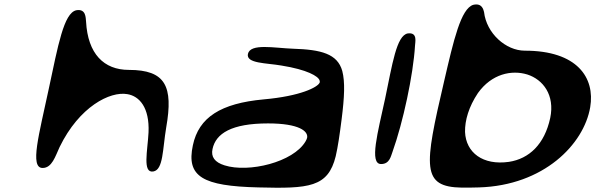

<svg xmlns="http://www.w3.org/2000/svg" viewBox="-20 -858 2726 879"><path d="M203 -450C159 -243 115 -89 175 -89C218 -89 233 -142 253 -185C343 -370 484 -441 563 -427C618 -418 665 -366 660 -252C656 -169 631 -64 682 -73C728 -81 724 -174 741 -275C774 -463 738 -538 570 -538C455 -538 382 -612 374 -759C372 -777 374 -819 329 -811C272 -798 246 -651 203 -450Z M1163 0C1394 6 1482 0 1517 -143C1527 -186 1535 -241 1544 -312C1557 -414 1560 -483 1547 -533C1525 -612 1450 -631 1321 -635C1237 -638 1126 -661 1115 -611C1106 -567 1199 -570 1268 -558C1387 -539 1437 -509 1443 -490C1444 -486 1445 -482 1443 -479C1434 -459 1357 -418 1187 -403C991 -385 890 -321 863 -193C832 -49 908 -6 1163 0ZM1207 -293C1350 -293 1392 -257 1386 -227C1385 -222 1382 -217 1379 -211C1323 -115 1118 -66 1008 -101C963 -115 945 -140 953 -176C968 -247 1040 -293 1207 -293Z M1743 -406C1710 -253 1669 -106 1725 -107C1765 -107 1770 -146 1777 -163C1825 -297 1872 -515 1880 -649C1880 -663 1894 -711 1847 -705C1795 -696 1776 -563 1743 -406Z M2013 -485C1921 -92 1909 -2 2095 1C2118 1 2145 1 2173 0C2469 -9 2653 -197 2682 -367C2705 -503 2622 -626 2383 -626C2295 -626 2207 -706 2196 -803C2193 -814 2187 -845 2147 -836C2090 -819 2057 -675 2013 -485ZM2168 -432C2231 -520 2322 -539 2394 -517C2466 -494 2521 -423 2499 -318C2473 -197 2402 -131 2310 -117C2191 -100 2113 -159 2109 -254C2108 -307 2126 -369 2168 -432Z"/></svg>

Font: Venom Sans
Style: BdObl
Weight: 700
Version: Version 1.001